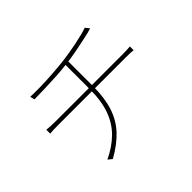

<svg xmlns="http://www.w3.org/2000/svg" viewBox="-153 -1012 1305 1305"><g transform="rotate(-45 500.0 -359.0)"><path d="M180 -672Q217 -670 274.5 -671Q332 -672 395 -676.5Q458 -681 511 -687Q541 -691 579 -697Q617 -703 655 -711Q693 -719 724.5 -727Q756 -735 774 -742L797 -713Q790 -711 781 -708.5Q772 -706 762 -703Q735 -697 694 -688Q653 -679 606.5 -670.5Q560 -662 518 -657Q463 -650 404.5 -646.5Q346 -643 290 -641.5Q234 -640 188 -639ZM249 1Q331 -38 387.5 -93Q444 -148 473.5 -228Q503 -308 503 -421Q503 -421 503 -455.5Q503 -490 503 -546Q503 -602 503 -668L533 -675Q533 -654 533 -622Q533 -590 533 -555Q533 -520 533 -489.5Q533 -459 533 -440Q533 -421 533 -421Q533 -309 506.5 -227.5Q480 -146 424 -86Q368 -26 278 24ZM99 -436Q112 -435 136 -433.5Q160 -432 182 -432Q196 -432 235 -432Q274 -432 329.5 -432Q385 -432 448 -432Q511 -432 574 -432Q637 -432 691 -432Q745 -432 783 -432Q821 -432 833 -432Q844 -432 856 -432.5Q868 -433 879.5 -433.5Q891 -434 901 -435V-399Q888 -401 869.5 -401.5Q851 -402 834 -402Q822 -402 784 -402Q746 -402 691.5 -402Q637 -402 574.5 -402Q512 -402 449 -402Q386 -402 330.5 -402Q275 -402 236.5 -402Q198 -402 184 -402Q159 -402 137.5 -401.5Q116 -401 99 -399Z"/></g></svg>

Font: Noto Sans TC
Style: Regular
Weight: 100
Designer: Ryoko NISHIZUKA 西塚涼子 (kana, bopomofo & ideographs); Paul D. Hunt (Latin, Greek & Cyrillic); Sandoll Communications 산돌커뮤니
Foundry: Adobe
Version: Version 2.004;hotconv 1.0.118;makeotfexe 2.5.65603